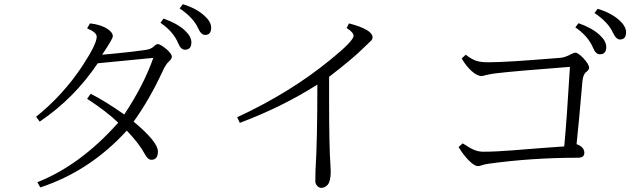

<svg xmlns="http://www.w3.org/2000/svg" viewBox="-20 -882 3040 919"><path d="M762.7 -793Q827.6 -770.5 864.3 -736.8Q896 -707.5 896 -679.2Q896 -644 865.7 -644Q845.2 -644 833 -674.8Q809.6 -731 748 -772.9ZM855 -861.8Q918.5 -842.8 957.5 -807.6Q990.7 -777.8 990.7 -750Q990.7 -714.8 961.9 -714.8Q942.4 -714.8 927.7 -748Q905.3 -797.4 839.8 -841.8ZM619.6 -299.8Q735.8 -203.1 735.8 -157.2Q735.8 -117.2 704.6 -117.2Q687.5 -117.2 672.9 -145Q645.5 -195.8 586.9 -256.8Q410.2 -63 172.9 15.1L158.7 -9.8Q365.7 -91.8 545.9 -294.9Q489.3 -349.1 397 -409.2L414.1 -433.1Q480.5 -399.9 574.7 -334Q667 -472.7 713.9 -605L447.8 -579.1Q335.4 -411.6 169.9 -299.8L152.8 -323.2Q282.2 -427.2 374 -565.9Q442.9 -670.9 442.9 -706.1Q442.9 -727.5 397 -746.1L410.6 -770Q462.4 -764.6 494.1 -743.7Q520 -727.1 520 -708Q520 -696.3 468.8 -620.1Q517.1 -624 606 -633.8L670.9 -642.1Q702.6 -645.5 716.8 -660.2Q727.5 -670.9 735.8 -670.9Q747.1 -670.9 777.8 -646Q802.7 -623 802.7 -610.8Q802.7 -600.6 787.6 -586.9Q773.4 -574.2 757.8 -540Q696.3 -406.7 619.6 -299.8Z M1555.2 -514.2V-403.8Q1555.2 -176.3 1562 -85.9Q1563 -76.2 1563 -61Q1563 -15.6 1548.8 2Q1535.6 17.1 1518.1 17.1Q1505.9 17.1 1496.6 5.9Q1489.3 -3.4 1489.3 -15.1Q1489.3 -56.2 1490.2 -68.8Q1499 -204.6 1499 -477.1Q1330.6 -370.1 1127.9 -293.9L1115.2 -320.8Q1369.1 -438.5 1561.5 -596.2Q1672.4 -686 1672.4 -710.9Q1672.4 -726.6 1639.2 -748L1650.4 -770Q1763.2 -740.7 1763.2 -703.1Q1763.2 -692.4 1752.9 -684.1Q1740.2 -672.9 1720.2 -652.8Q1669.9 -602.5 1555.2 -514.2Z M2749 -771Q2813.5 -748.5 2850.1 -714.8Q2881.8 -685.5 2881.8 -657.2Q2881.8 -622.1 2851.6 -622.1Q2831.1 -622.1 2818.8 -652.8Q2795.4 -709 2733.9 -751ZM2840.8 -839.8Q2904.3 -820.8 2943.4 -786.1Q2976.6 -756.3 2976.6 -728Q2976.6 -692.9 2947.8 -692.9Q2928.7 -692.9 2913.6 -726.1Q2891.1 -775.4 2825.7 -819.8ZM2680.7 -181.2Q2692.9 -309.1 2708 -562Q2439.5 -541.5 2355 -531.2Q2326.7 -527.8 2307.6 -522.9Q2290.5 -518.1 2284.7 -518.1Q2263.7 -518.1 2236.8 -542.5Q2211.4 -564.9 2189.9 -602.1L2209 -620.1Q2239.3 -596.7 2263.2 -589.8Q2283.2 -584 2318.8 -584Q2364.3 -584 2442.9 -588.9Q2507.8 -592.8 2659.7 -605Q2684.1 -606.4 2713.9 -623Q2726.6 -629.9 2734.9 -629.9Q2745.6 -629.9 2771 -605Q2799.8 -574.2 2799.8 -557.1Q2799.8 -547.9 2785.6 -537.1Q2771 -526.4 2767.6 -491.7Q2749.5 -281.2 2739.7 -191.9Q2776.9 -179.2 2776.9 -149.9Q2776.9 -127 2746.1 -127Q2524.4 -127 2316.9 -98.1Q2294.9 -94.7 2285.6 -90.8Q2275.9 -86.9 2267.6 -86.9Q2250.5 -86.9 2221.7 -116.2Q2197.3 -141.6 2174.8 -178.2L2194.8 -195.8Q2231.9 -171.4 2250.5 -164.1Q2271 -155.8 2293 -155.8Q2351.1 -155.8 2436 -162.6Q2585 -174.8 2680.7 -181.2Z"/></svg>

Font: I.Ming
Style: Regular
Weight: 400
Designer: Ichiten Fonts Project
Version: Version 6.11; Dec 27, 2019